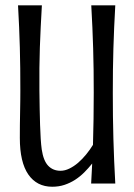

<svg xmlns="http://www.w3.org/2000/svg" viewBox="-20 -691 503 723"><path d="M128.4 -349.6Q128.9 -314 129.4 -281.5Q129.9 -249 130.9 -220.5Q131.8 -191.9 133.3 -168.5Q134.8 -145 137.2 -127.9Q143.6 -85.4 161.6 -66.7Q179.7 -47.9 208 -47.9Q224.1 -47.9 241.2 -56.2Q258.3 -64.5 274.2 -78.1Q290 -91.8 304.4 -109.4Q318.8 -127 330.1 -145.5Q333 -242.2 333 -341.3Q333 -386.7 332.5 -427.7Q332 -468.8 330.8 -508.3Q329.6 -547.9 327.9 -587.6Q326.2 -627.4 323.7 -670.9H414.1Q411.6 -627.4 409.9 -587.6Q408.2 -547.9 407 -508.3Q405.8 -468.8 405.3 -427.7Q404.8 -386.7 404.8 -341.3Q404.8 -295.9 405.3 -253.2Q405.8 -210.4 407 -168.7Q408.2 -127 409.9 -85.2Q411.6 -43.5 414.1 0H323.2Q324.2 -19 325.2 -37.8Q326.2 -56.6 327.1 -75.2Q313 -57.6 297.1 -41.7Q281.2 -25.9 262.7 -13.9Q244.1 -2 222.9 5.1Q201.7 12.2 176.8 12.2Q118.7 12.2 86.7 -33.9Q54.7 -80.1 54.7 -171.4Q54.7 -193.8 54.9 -219.5Q55.2 -245.1 55.7 -269.8Q56.2 -294.4 56.4 -315.4Q56.6 -336.4 56.6 -349.6Q56.6 -395 56.2 -434.6Q55.7 -474.1 54.7 -512.2Q53.7 -550.3 52 -588.9Q50.3 -627.4 47.9 -670.9H137.7Q135.3 -627.4 133.3 -588.9Q131.3 -550.3 130.1 -512.2Q128.9 -474.1 128.4 -434.6Q127.9 -395 128.4 -349.6Z"/></svg>

Font: Crushed
Style: Regular
Weight: 400
Width: 3
Designer: Astigmatic (AOETI)
Foundry: Astigmatic (AOETI)
Version: Version 001.000